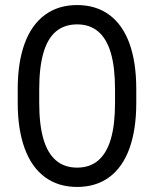

<svg xmlns="http://www.w3.org/2000/svg" viewBox="-20 -737 616 767"><path d="M50.8 -326.2V-380.9Q50.8 -488.3 78.6 -563.5Q106.4 -638.7 159.7 -677.7Q212.9 -716.8 288.1 -716.8Q363.3 -716.8 416.5 -677.7Q469.7 -638.7 497.1 -563.5Q524.4 -488.3 524.4 -380.9V-326.2Q524.4 -219.7 497.1 -144Q469.7 -68.4 416.5 -29.3Q363.3 9.8 288.1 9.8Q212.9 9.8 159.7 -29.3Q106.4 -68.4 78.6 -144Q50.8 -219.7 50.8 -326.2ZM439.5 -325.2V-380.9Q439.5 -467.8 422.9 -524.9Q406.2 -582 372.6 -610.8Q338.9 -639.6 288.1 -639.6Q237.3 -639.6 203.6 -611.3Q169.9 -583 153.3 -525.4Q136.7 -467.8 136.7 -380.9V-325.2Q136.7 -239.3 153.3 -182.1Q169.9 -125 203.6 -96.2Q237.3 -67.4 288.1 -67.4Q338.9 -67.4 372.6 -96.2Q406.2 -125 422.9 -182.1Q439.5 -239.3 439.5 -325.2Z"/></svg>

Font: Pretendard GOV Variable
Style: Regular
Weight: 400
Designer: Base glyphs from Inter by Rasmus Andersson; Hangul glyphs from Noto Sans CJK(Source Han Sans) by Jang Soo-young and Kang
Foundry: Kil Hyung-jin
Version: Version 1.307;Glyphs 3.2 (3192)